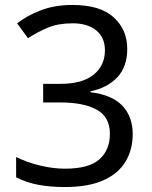

<svg xmlns="http://www.w3.org/2000/svg" viewBox="-20 -744 612 774"><path d="M493 -547Q493 -475 453 -432.5Q413 -390 345 -376V-372Q431 -362 473 -318Q515 -274 515 -203Q515 -141 486 -92.5Q457 -44 396.5 -17Q336 10 241 10Q185 10 137 1.5Q89 -7 45 -29V-111Q90 -89 142 -76.5Q194 -64 242 -64Q338 -64 380.5 -101.5Q423 -139 423 -205Q423 -272 370.5 -301.5Q318 -331 223 -331H154V-406H224Q312 -406 357.5 -443Q403 -480 403 -541Q403 -593 368 -621.5Q333 -650 273 -650Q215 -650 174 -633Q133 -616 93 -590L49 -650Q87 -680 143.5 -702Q200 -724 272 -724Q384 -724 438.5 -674Q493 -624 493 -547Z"/></svg>

Font: Noto Sans Grantha
Style: Regular
Weight: 400
Designer: Monotype Design Team
Foundry: Monotype Imaging Inc.
Version: Version 2.003; ttfautohint (v1.8.4.7-5d5b)